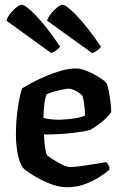

<svg xmlns="http://www.w3.org/2000/svg" viewBox="-20 -788 514 808"><path d="M262 0Q235 0 204.5 -10Q174 -20 147 -34.5Q120 -49 100.5 -62.5Q81 -76 76 -83Q62 -102 54.5 -140.5Q47 -179 47 -222Q47 -281 55 -334.5Q63 -388 73 -416Q87 -425 113 -439Q139 -453 171.5 -467Q204 -481 237.5 -490.5Q271 -500 301 -500Q319 -500 345 -489.5Q371 -479 394.5 -464.5Q418 -450 428 -439Q433 -429 437.5 -406.5Q442 -384 445 -359Q448 -334 448 -316Q430 -291 403 -270.5Q376 -250 359 -241Q334 -234 281 -228Q228 -222 165 -222Q166 -190 170 -165Q174 -140 178 -135Q183 -130 201.5 -118Q220 -106 241 -95.5Q262 -85 274 -85Q291 -85 321 -89Q351 -93 381 -98Q411 -103 427 -106Q431 -102 436 -94.5Q441 -87 441 -75Q425 -60 397.5 -42.5Q370 -25 335.5 -12.5Q301 0 262 0ZM231 -284Q260 -285 291.5 -289.5Q323 -294 338 -302Q338 -313 336.5 -329.5Q335 -346 332.5 -361.5Q330 -377 327 -384Q324 -389 313.5 -396.5Q303 -404 290.5 -409.5Q278 -415 270 -415Q261 -415 242 -411Q223 -407 204 -401.5Q185 -396 176 -391Q169 -373 166 -344Q163 -315 163 -292Q175 -288 194.5 -286Q214 -284 231 -284ZM195 -565 7 -701Q12 -717 24.5 -732.5Q37 -748 50 -758Q63 -768 72 -768Q82 -768 107.5 -745.5Q133 -723 166 -683Q199 -643 233 -591Q228 -585 218 -577Q208 -569 195 -565ZM367 -565 178 -701Q183 -716 195.5 -731.5Q208 -747 221.5 -757.5Q235 -768 244 -768Q254 -768 279.5 -745Q305 -722 338 -682Q371 -642 405 -591Q400 -584 389 -575.5Q378 -567 367 -565Z"/></svg>

Font: Texturina SemiBold
Style: Regular
Weight: 600
Designer: Guillermo Torres Carreño
Foundry: Omnibus-Type
Version: Version 1.002; ttfautohint (v1.8.3)